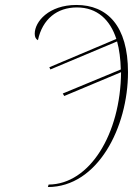

<svg xmlns="http://www.w3.org/2000/svg" viewBox="-20 -744 557 774"><path d="M176 0 173 10C374 10 496 -231 496 -453C496 -640 412 -724 288 -724C177 -724 120 -657 120 -608C120 -594 125 -586 133 -582C151 -667 210 -714 290 -714C372 -714 424 -664 449 -587L179 -473L183 -464L452 -577C461 -545 466 -505 467 -464L233 -367L239 -357L468 -453C466 -203 341 -1 176 0Z"/></svg>

Font: Noto Serif Display Condensed Thin
Style: Italic
Weight: 100
Width: 3
Italic angle: -12°
Designer: Monotype Design Team
Foundry: Monotype Imaging Inc.
Version: Version 2.009